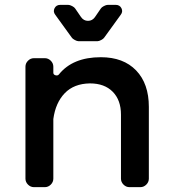

<svg xmlns="http://www.w3.org/2000/svg" viewBox="-20 -772 703 792"><path d="M304 -602Q298 -602 288.5 -607Q279 -612 276 -617L208 -711Q198 -724 205 -738Q212 -752 229 -752H261Q268 -752 277.5 -747Q287 -742 290 -737L314 -702Q325 -686 343 -686Q361 -686 372 -702L396 -737Q399 -742 408.5 -747Q418 -752 425 -752H457Q474 -752 481 -738Q488 -724 478 -711L410 -617Q407 -612 397.5 -607Q388 -602 382 -602ZM351 -428Q285 -427 247 -387.5Q209 -348 200 -281V-35Q200 -21 189.5 -10.5Q179 0 165 0H120Q106 0 95.5 -10.5Q85 -21 85 -35V-497Q85 -511 95.5 -521.5Q106 -532 120 -532H165Q179 -532 189.5 -521.5Q200 -511 200 -497V-472Q200 -464 209 -461.5Q218 -459 223 -465Q280 -536 396 -536Q489 -536 541.5 -481.5Q594 -427 594 -331V-35Q594 -21 583.5 -10.5Q573 0 559 0H514Q500 0 489.5 -10.5Q479 -21 479 -35V-299Q479 -359 445 -393.5Q411 -428 351 -428Z"/></svg>

Font: Trueno
Style: Round
Weight: 400
Designer: Julieta Ulanovsky, Jasper
Foundry: Julieta Ulanovsky, Cannot Into Space Fonts
Version: Version 3.001